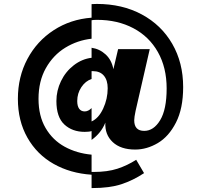

<svg xmlns="http://www.w3.org/2000/svg" viewBox="-20 -753 1023 977"><path d="M176 -250Q176 -163 212 -101.5Q248 -40 309 -6.5Q370 27 446 34V122H456Q527 122 577.5 105.5Q628 89 673 60L713 128Q657 165 597.5 184.5Q538 204 449 204H446V136Q338 129 253 81Q168 33 119.5 -52.5Q71 -138 71 -250Q71 -362 119.5 -453Q168 -544 253.5 -599.5Q339 -655 446 -663V-732Q454 -733 473 -733Q602 -733 701.5 -679.5Q801 -626 856.5 -530Q912 -434 912 -310Q912 -201 875.5 -129.5Q839 -58 783 -25Q727 8 668 8Q594 8 553.5 -30Q513 -68 516 -129Q495 -76 446 -41V-86Q434 -82 411 -82Q348 -82 307.5 -119.5Q267 -157 267 -239Q267 -292 290.5 -340.5Q314 -389 355.5 -421Q397 -453 446 -459V-510Q487 -504 517.5 -476Q548 -448 557 -401L581 -503H742L670 -189Q663 -156 663 -141Q663 -87 714 -87Q762 -87 795 -141.5Q828 -196 828 -303Q828 -409 783.5 -488Q739 -567 658.5 -609.5Q578 -652 474 -652Q454 -652 446 -650V-556Q374 -548 312.5 -510.5Q251 -473 213.5 -406.5Q176 -340 176 -250ZM411 -186Q429 -186 446 -203V-135Q482 -151 505 -200.5Q528 -250 528 -304Q528 -345 508.5 -368Q489 -391 453 -391H446V-351Q415 -341 394 -309.5Q373 -278 373 -239Q373 -213 383 -199.5Q393 -186 411 -186Z"/></svg>

Font: Hjärnsläpp Display
Style: Regular
Weight: 400
Designer: Baptiste Guesnon
Foundry: Bloom Type
Version: Version 1.000